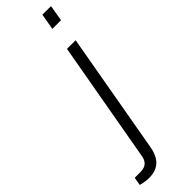

<svg xmlns="http://www.w3.org/2000/svg" viewBox="-399 -726 910 910"><g transform="rotate(-45 56.0 -270.5)"><path d="M135 -642H193L207 -723H149ZM-39 182C33 182 59 135 68 80L175 -526H117L9 83C4 116 -15 133 -48 133H-88L-95 174C-82 178 -60 182 -39 182Z"/></g></svg>

Font: Archivo ExtraLight
Style: Italic
Weight: 200
Italic angle: -10°
Designer: Hector Gatti
Foundry: Omnibus-Type
Version: Version 2.001